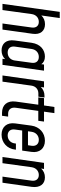

<svg xmlns="http://www.w3.org/2000/svg" viewBox="836 -1626 802 2515"><g transform="rotate(90 1237.5 -369.0)"><path d="M298 -557C251 -557 212 -540 183 -509L217 -750H136L31 0H112L165 -383C173 -439 213 -476 267 -476C320 -476 349 -439 341 -383L288 0H368L423 -394C438 -498 384 -557 298 -557Z M826 -544 821 -509C801 -539 767 -556 722 -556C635 -556 558 -499 541 -382L511 -162C494 -45 555 12 642 12C688 12 726 -5 755 -34L750 0H830L906 -544ZM803 -382 773 -161C765 -105 726 -68 668 -68C613 -68 583 -106 591 -162L622 -382C630 -438 670 -476 726 -476C783 -476 811 -438 803 -382Z M1235 -550C1189 -550 1150 -533 1120 -502L1126 -544H1046L969 0H1050L1102 -378C1110 -435 1150 -470 1204 -470H1247L1258 -550Z M1458 6H1497L1508 -74H1469C1414 -74 1383 -114 1392 -174L1433 -469H1563L1573 -544H1443L1462 -680H1382L1362 -544H1266L1256 -469H1352L1311 -174C1296 -63 1354 6 1458 6Z M1824 -556C1721 -556 1641 -485 1626 -379L1597 -166C1582 -59 1642 12 1744 12C1848 12 1929 -60 1940 -166L1941 -176H1861L1859 -162C1853 -107 1812 -68 1755 -68C1699 -68 1669 -106 1677 -162L1690 -258H1953L1970 -379C1986 -485 1925 -556 1824 -556ZM1890 -382 1883 -334H1700L1707 -382C1715 -438 1757 -476 1812 -476C1868 -476 1898 -438 1890 -382Z M2304 -556C2258 -556 2218 -539 2188 -506L2194 -544H2114L2037 0H2118L2171 -382C2179 -438 2219 -476 2273 -476C2326 -476 2355 -438 2347 -382L2294 0H2374L2428 -382C2443 -490 2393 -556 2304 -556Z"/></g></svg>

Font: Mohave
Style: Italic
Weight: 400
Italic angle: -8°
Designer: Gumpita Rahayu
Foundry: Tokotype
Version: Version 2.002;PS 002.002;hotconv 1.0.88;makeotf.lib2.5.64775